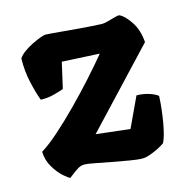

<svg xmlns="http://www.w3.org/2000/svg" viewBox="-81 -581 666 663"><g transform="rotate(-15 252.5 -250.0)"><path d="M92 0Q88 0 70.5 -15Q53 -30 37.5 -55.5Q22 -81 21 -112Q50 -130 86.5 -162.5Q123 -195 162 -234.5Q201 -274 237 -314Q273 -354 301 -388L167 -395L146 -303Q133 -298 110 -292Q87 -286 63 -287Q53 -313 43.5 -354.5Q34 -396 35 -442Q42 -453 56.5 -463.5Q71 -474 87.5 -482Q104 -490 117.5 -495Q131 -500 136 -500Q141 -500 160 -498.5Q179 -497 205 -494.5Q231 -492 257.5 -490Q284 -488 305 -486.5Q326 -485 335 -485Q344 -485 358 -489Q372 -493 385 -496.5Q398 -500 401 -498Q418 -491 438.5 -460.5Q459 -430 462 -386L215 -123L336 -109L386 -216Q408 -216 429 -209.5Q450 -203 461 -194Q461 -188 459.5 -169Q458 -150 454.5 -124.5Q451 -99 445.5 -74.5Q440 -50 432 -33Q423 -26 408 -18.5Q393 -11 377.5 -5.5Q362 0 350 0Q334 0 304.5 -5Q275 -10 243.5 -16Q212 -22 186 -27Q160 -32 151 -32Q138 -32 127 -25.5Q116 -19 92 0Z"/></g></svg>

Font: Texturina 12pt Black
Style: Regular
Weight: 900
Designer: Guillermo Torres Carreño
Foundry: Omnibus-Type
Version: Version 1.002